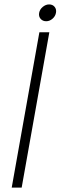

<svg xmlns="http://www.w3.org/2000/svg" viewBox="-20 -848 274 868"><path d="M33 0 158 -702H203L78 0ZM189 -752Q173 -752 163.5 -763Q154 -774 157 -790Q160 -806 173.5 -817Q187 -828 202 -828Q218 -828 227 -817Q236 -806 233 -790Q230 -774 217 -763Q204 -752 189 -752Z"/></svg>

Font: Poppins ExtraLight
Style: Italic
Weight: 275
Italic angle: -10°
Designer: Ninad Kale (Devanagari), Jonny Pinhorn (Latin)
Foundry: Indian Type Foundry
Version: Version 3.200;PS 1.000;hotconv 16.6.54;makeotf.lib2.5.65590